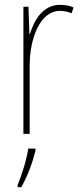

<svg xmlns="http://www.w3.org/2000/svg" viewBox="-20 -606 336 796"><path d="M229 -586C157 -586 121 -521 104 -465H102L98 -578H77V-51H103V-334C103 -445 145 -561 229 -561C248 -561 264 -556 277 -551L285 -575C268 -583 248 -586 229 -586ZM127 19V10H97C92 51 68 127 53 161V170H68C95 124 115 67 127 19Z"/></svg>

Font: Noto Sans Tamil UI Condensed Thin
Style: Regular
Weight: 100
Width: 3
Designer: Jelle Bosma - Monotype Design Team
Foundry: Monotype Imaging Inc.
Version: Version 2.004